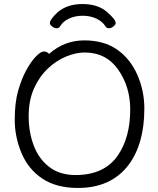

<svg xmlns="http://www.w3.org/2000/svg" viewBox="-20 -913 785 951"><path d="M227 -798Q227 -816 264 -851Q312 -893 388 -893Q464 -893 508.5 -855Q553 -817 553 -799Q553 -791 542 -782Q531 -773 519.5 -773Q508 -773 502 -783Q488 -806 458 -820.5Q428 -835 389.5 -835Q351 -835 321 -820.5Q291 -806 278 -783Q272 -773 260.5 -773Q249 -773 238 -782Q227 -791 227 -798ZM223 -646Q299 -713 397 -713Q495 -713 560 -667.5Q625 -622 660 -543Q695 -464 695 -375Q695 -200 616 -95Q529 18 366 18Q259 18 189.5 -28.5Q120 -75 86.5 -155Q53 -235 53 -319.5Q53 -404 69.5 -462.5Q86 -521 110 -565Q134 -609 158 -633.5Q182 -658 197.5 -658Q213 -658 223 -646ZM354 -46Q498 -46 565 -145Q625 -234 625 -371Q625 -483 565.5 -568Q506 -653 399 -653Q356 -653 307.5 -633Q259 -613 217 -573.5Q175 -534 148.5 -475Q122 -416 122 -337.5Q122 -259 147 -192.5Q172 -126 224 -86Q276 -46 354 -46Z"/></svg>

Font: Fusion Kai T
Style: Regular
Weight: 400
Designer: Fontworks Inc.
Version: Version 24.134;May 13, 2024